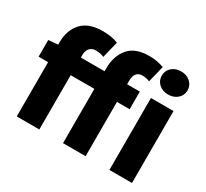

<svg xmlns="http://www.w3.org/2000/svg" viewBox="-162 -1074 1409 1316"><g transform="rotate(30 542.0 -415.5)"><path d="M467.8 -569.3V-590.8Q467.8 -689.5 519.5 -751.5Q571.3 -813.5 682.6 -813.5Q745.1 -813.5 798.8 -793L766.6 -662.1Q736.3 -673.8 709 -673.8Q646.5 -673.8 646.5 -595.7V-569.3H747.1V-429.7H646.5V0H467.8V-429.7H280.3V0H101.6V-429.7H26.4V-561.5L101.6 -568.4V-587.9Q101.6 -682.6 155.8 -742.2Q210 -801.8 322.3 -801.8Q391.6 -801.8 443.4 -781.2L411.1 -650.4Q382.8 -663.1 344.7 -663.1Q316.4 -663.1 298.3 -644Q280.3 -625 280.3 -588.9V-569.3ZM822.3 -739.3Q822.3 -779.3 851.1 -805.2Q879.9 -831.1 923.8 -831.1Q967.8 -831.1 997.1 -805.2Q1026.4 -779.3 1026.4 -739.3Q1026.4 -700.2 997.1 -674.3Q967.8 -648.4 923.8 -648.4Q879.9 -648.4 851.1 -674.3Q822.3 -700.2 822.3 -739.3ZM835 0V-569.3H1013.7V0Z"/></g></svg>

Font: Gen Shin Gothic Heavy
Style: Bold
Weight: 900
Designer: [Source Han Sans]
Ryoko NISHIZUKA  (kana & ideographs); Paul D. Hunt (Latin, Greek & Cyrillic); Wenlong ZHANG  (bopomofo
Version: Version 1.002.20150607